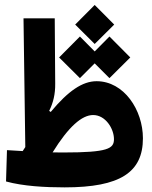

<svg xmlns="http://www.w3.org/2000/svg" viewBox="-20 -769 626 793"><path d="M247.1 4.9C477.1 4.9 570.3 -57.6 570.3 -197.8C570.3 -314.5 492.2 -433.6 378.9 -433.6C320.8 -433.6 261.7 -393.6 189.5 -306.6L183.1 -311C200.2 -345.2 208.5 -380.9 208 -423.3L206.1 -693.4H77.1L84.5 -161.6C81.1 -156.2 77.1 -150.9 73.7 -145C51.8 -146 30.3 -147.5 8.8 -148.9L4.9 -19.5C75.7 0 166.5 4.9 247.1 4.9ZM432.1 -446.3 518.1 -531.7 432.1 -618.2 371.1 -556.6 310.1 -618.2 224.1 -531.7 310.1 -446.3 371.1 -507.3ZM197.3 -139.6C263.2 -246.1 318.4 -293.9 364.7 -293.9C416 -293.9 450.7 -237.3 450.7 -194.3C450.7 -155.3 426.8 -139.2 242.7 -139.2C227.5 -139.2 212.4 -139.2 197.3 -139.6ZM371.1 -587.4 451.7 -667.5 371.1 -748.5 290.5 -667.5Z"/></svg>

Font: Cascadia Mono NF
Style: Bold
Weight: 700
Monospace: yes
Designer: Aaron Bell
Foundry: Saja Typeworks
Version: Version 2404.023